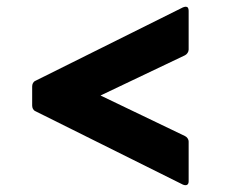

<svg xmlns="http://www.w3.org/2000/svg" viewBox="-20 -596 690 573"><path d="M543 -55V-173C543 -181 538 -187 532 -190L280 -311L532 -431C538 -434 543 -441 543 -448V-564C543 -572 540 -576 534 -576C532 -576 529 -575 526 -574L86 -355C79 -352 76 -345 76 -338V-281C76 -274 79 -267 86 -264L526 -45C536 -41 543 -44 543 -55Z"/></svg>

Font: LINE Seed JP App_OTF Bold
Style: Regular
Weight: 700
Designer: LINE & Fontrix & Fontworks
Version: Version 1.009